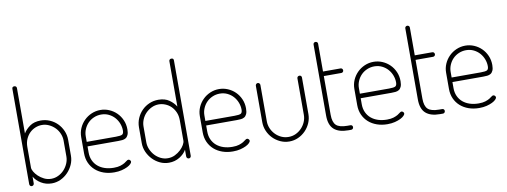

<svg xmlns="http://www.w3.org/2000/svg" viewBox="-62 -1108 3845 1455"><g transform="rotate(-10 1860.5 -381.0)"><path d="M86 -768Q94 -768 99 -763.5Q104 -759 104 -751V-402Q121 -431 154 -454.5Q187 -478 238 -478Q275 -478 307.5 -464Q340 -450 364.5 -425.5Q389 -401 403.5 -368Q418 -335 418 -298V-176Q418 -140 403.5 -107.5Q389 -75 364.5 -49.5Q340 -24 308 -9Q276 6 240 6Q194 6 157.5 -16.5Q121 -39 104 -70V-18Q104 -11 99 -5.5Q94 0 86 0Q78 0 73.5 -5.5Q69 -11 69 -18V-751Q69 -768 86 -768ZM383 -298Q383 -325 372 -351.5Q361 -378 341.5 -398Q322 -418 296 -430.5Q270 -443 241 -443Q215 -443 190.5 -433Q166 -423 147 -404.5Q128 -386 116 -359Q104 -332 104 -298V-139Q104 -126 114.5 -107.5Q125 -89 143.5 -71.5Q162 -54 187 -41.5Q212 -29 242 -29Q270 -29 296 -41.5Q322 -54 341 -74.5Q360 -95 371.5 -121.5Q383 -148 383 -176Z M697 -478Q732 -478 764 -464.5Q796 -451 820.5 -427Q845 -403 859.5 -370Q874 -337 874 -298Q874 -271 867 -255.5Q860 -240 848.5 -233Q837 -226 822 -224.5Q807 -223 791 -223H554V-176Q554 -142 566.5 -114.5Q579 -87 601.5 -68Q624 -49 655 -39Q686 -29 723 -29Q754 -29 774 -35.5Q794 -42 806.5 -49.5Q819 -57 826.5 -63.5Q834 -70 841 -70Q848 -70 853.5 -64Q859 -58 859 -52Q859 -45 849.5 -35Q840 -25 822 -16Q804 -7 778.5 -0.5Q753 6 721 6Q677 6 640 -7Q603 -20 576 -44Q549 -68 534 -101.5Q519 -135 519 -176V-301Q519 -337 533 -369Q547 -401 571.5 -425.5Q596 -450 628.5 -464Q661 -478 697 -478ZM779 -258Q816 -258 827.5 -265Q839 -272 839 -295Q839 -322 829 -348.5Q819 -375 800.5 -396Q782 -417 755.5 -430Q729 -443 697 -443Q667 -443 640.5 -431.5Q614 -420 595 -400.5Q576 -381 565 -355Q554 -329 554 -301V-258Z M1295 -768Q1312 -768 1312 -751V-18Q1312 -11 1307.5 -5.5Q1303 0 1295 0Q1287 0 1282 -5.5Q1277 -11 1277 -18V-70Q1260 -39 1223.5 -16.5Q1187 6 1141 6Q1105 6 1073 -9Q1041 -24 1016.5 -49.5Q992 -75 977.5 -107.5Q963 -140 963 -176V-298Q963 -335 977.5 -368Q992 -401 1016.5 -425.5Q1041 -450 1073.5 -464Q1106 -478 1143 -478Q1194 -478 1227 -454.5Q1260 -431 1277 -402V-751Q1277 -759 1282 -763.5Q1287 -768 1295 -768ZM998 -176Q998 -148 1009.5 -121.5Q1021 -95 1040 -74.5Q1059 -54 1084.5 -41.5Q1110 -29 1139 -29Q1169 -29 1194 -41.5Q1219 -54 1237.5 -71.5Q1256 -89 1266.5 -107.5Q1277 -126 1277 -139V-298Q1277 -332 1265 -359Q1253 -386 1234 -404.5Q1215 -423 1190 -433Q1165 -443 1140 -443Q1111 -443 1085 -430.5Q1059 -418 1039.5 -398Q1020 -378 1009 -351.5Q998 -325 998 -298Z M1610 -478Q1645 -478 1677 -464.5Q1709 -451 1733.5 -427Q1758 -403 1772.5 -370Q1787 -337 1787 -298Q1787 -271 1780 -255.5Q1773 -240 1761.5 -233Q1750 -226 1735 -224.5Q1720 -223 1704 -223H1467V-176Q1467 -142 1479.5 -114.5Q1492 -87 1514.5 -68Q1537 -49 1568 -39Q1599 -29 1636 -29Q1667 -29 1687 -35.5Q1707 -42 1719.5 -49.5Q1732 -57 1739.5 -63.5Q1747 -70 1754 -70Q1761 -70 1766.5 -64Q1772 -58 1772 -52Q1772 -45 1762.5 -35Q1753 -25 1735 -16Q1717 -7 1691.5 -0.5Q1666 6 1634 6Q1590 6 1553 -7Q1516 -20 1489 -44Q1462 -68 1447 -101.5Q1432 -135 1432 -176V-301Q1432 -337 1446 -369Q1460 -401 1484.5 -425.5Q1509 -450 1541.5 -464Q1574 -478 1610 -478ZM1692 -258Q1729 -258 1740.5 -265Q1752 -272 1752 -295Q1752 -322 1742 -348.5Q1732 -375 1713.5 -396Q1695 -417 1668.5 -430Q1642 -443 1610 -443Q1580 -443 1553.5 -431.5Q1527 -420 1508 -400.5Q1489 -381 1478 -355Q1467 -329 1467 -301V-258Z M2068 6Q2031 6 1998.5 -9Q1966 -24 1942 -48.5Q1918 -73 1904 -105.5Q1890 -138 1890 -174V-454Q1890 -461 1895 -466.5Q1900 -472 1908 -472Q1915 -472 1920 -466.5Q1925 -461 1925 -454V-174Q1925 -146 1936 -120Q1947 -94 1966.5 -73.5Q1986 -53 2012 -41Q2038 -29 2068 -29Q2098 -29 2123.5 -41Q2149 -53 2168.5 -73.5Q2188 -94 2199 -120Q2210 -146 2210 -174V-455Q2210 -462 2215 -467Q2220 -472 2228 -472Q2236 -472 2240.5 -467Q2245 -462 2245 -455V-174Q2245 -138 2231 -105.5Q2217 -73 2192.5 -48Q2168 -23 2136 -8.5Q2104 6 2068 6Z M2375 -686Q2375 -694 2380.5 -698.5Q2386 -703 2392 -703Q2399 -703 2404.5 -698.5Q2410 -694 2410 -686V-472H2545Q2552 -472 2557 -467Q2562 -462 2562 -454Q2562 -447 2557 -442Q2552 -437 2545 -437H2410V-139Q2410 -82 2434.5 -58.5Q2459 -35 2521 -35H2544Q2551 -35 2556 -30.5Q2561 -26 2561 -18Q2561 -10 2556 -5Q2551 0 2544 0H2521Q2449 0 2412 -33Q2375 -66 2375 -139Z M2799 -478Q2834 -478 2866 -464.5Q2898 -451 2922.5 -427Q2947 -403 2961.5 -370Q2976 -337 2976 -298Q2976 -271 2969 -255.5Q2962 -240 2950.5 -233Q2939 -226 2924 -224.5Q2909 -223 2893 -223H2656V-176Q2656 -142 2668.5 -114.5Q2681 -87 2703.5 -68Q2726 -49 2757 -39Q2788 -29 2825 -29Q2856 -29 2876 -35.5Q2896 -42 2908.5 -49.5Q2921 -57 2928.5 -63.5Q2936 -70 2943 -70Q2950 -70 2955.5 -64Q2961 -58 2961 -52Q2961 -45 2951.5 -35Q2942 -25 2924 -16Q2906 -7 2880.5 -0.5Q2855 6 2823 6Q2779 6 2742 -7Q2705 -20 2678 -44Q2651 -68 2636 -101.5Q2621 -135 2621 -176V-301Q2621 -337 2635 -369Q2649 -401 2673.5 -425.5Q2698 -450 2730.5 -464Q2763 -478 2799 -478ZM2881 -258Q2918 -258 2929.5 -265Q2941 -272 2941 -295Q2941 -322 2931 -348.5Q2921 -375 2902.5 -396Q2884 -417 2857.5 -430Q2831 -443 2799 -443Q2769 -443 2742.5 -431.5Q2716 -420 2697 -400.5Q2678 -381 2667 -355Q2656 -329 2656 -301V-258Z M3081 -686Q3081 -694 3086.5 -698.5Q3092 -703 3098 -703Q3105 -703 3110.5 -698.5Q3116 -694 3116 -686V-472H3251Q3258 -472 3263 -467Q3268 -462 3268 -454Q3268 -447 3263 -442Q3258 -437 3251 -437H3116V-139Q3116 -82 3140.5 -58.5Q3165 -35 3227 -35H3250Q3257 -35 3262 -30.5Q3267 -26 3267 -18Q3267 -10 3262 -5Q3257 0 3250 0H3227Q3155 0 3118 -33Q3081 -66 3081 -139Z M3505 -478Q3540 -478 3572 -464.5Q3604 -451 3628.5 -427Q3653 -403 3667.5 -370Q3682 -337 3682 -298Q3682 -271 3675 -255.5Q3668 -240 3656.5 -233Q3645 -226 3630 -224.5Q3615 -223 3599 -223H3362V-176Q3362 -142 3374.5 -114.5Q3387 -87 3409.5 -68Q3432 -49 3463 -39Q3494 -29 3531 -29Q3562 -29 3582 -35.5Q3602 -42 3614.5 -49.5Q3627 -57 3634.5 -63.5Q3642 -70 3649 -70Q3656 -70 3661.5 -64Q3667 -58 3667 -52Q3667 -45 3657.5 -35Q3648 -25 3630 -16Q3612 -7 3586.5 -0.5Q3561 6 3529 6Q3485 6 3448 -7Q3411 -20 3384 -44Q3357 -68 3342 -101.5Q3327 -135 3327 -176V-301Q3327 -337 3341 -369Q3355 -401 3379.5 -425.5Q3404 -450 3436.5 -464Q3469 -478 3505 -478ZM3587 -258Q3624 -258 3635.5 -265Q3647 -272 3647 -295Q3647 -322 3637 -348.5Q3627 -375 3608.5 -396Q3590 -417 3563.5 -430Q3537 -443 3505 -443Q3475 -443 3448.5 -431.5Q3422 -420 3403 -400.5Q3384 -381 3373 -355Q3362 -329 3362 -301V-258Z"/></g></svg>

Font: AkaAcidDosis
Style: ExtraLight
Weight: 250
Designer: Edgar Tolentino, Pablo Impallari, Igino Marini, Aka-Acid
Foundry: Edgar Tolentino, Pablo Impallari, Igino Marini, Aka-Acid
Version: Version 1.007